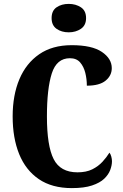

<svg xmlns="http://www.w3.org/2000/svg" viewBox="-20 -956 631 986"><path d="M349 10Q247 10 179.5 -36Q112 -82 78.5 -164.5Q45 -247 45 -358Q45 -467 79.5 -549Q114 -631 181.5 -677.5Q249 -724 348 -724Q452 -724 503 -689.5Q554 -655 554 -606Q554 -568 522.5 -542Q491 -516 426 -516Q426 -550 418 -582Q410 -614 391.5 -635.5Q373 -657 339 -657Q271 -657 246 -579Q221 -501 221 -358Q221 -207 255.5 -139Q290 -71 378 -71Q423 -71 454 -86.5Q485 -102 506.5 -125.5Q528 -149 542 -172Q548 -165 551.5 -152Q555 -139 555 -128Q555 -107 546 -83Q537 -59 515 -38Q493 -17 452.5 -3.5Q412 10 349 10ZM333 -790Q296 -790 270.5 -808Q245 -826 245 -863Q245 -901 270.5 -918.5Q296 -936 333 -936Q369 -936 395.5 -918.5Q422 -901 422 -863Q422 -826 395.5 -808Q369 -790 333 -790Z"/></svg>

Font: Noto Serif Armenian ExtraCondensed Black
Style: Regular
Weight: 900
Width: 2
Designer: Monotype Design Team
Foundry: Monotype Imaging Inc.
Version: Version 2.008; ttfautohint (v1.8.4.7-5d5b)